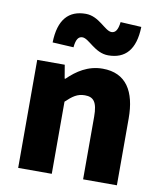

<svg xmlns="http://www.w3.org/2000/svg" viewBox="-92 -922 842 996"><g transform="rotate(10 329.0 -424.0)"><path d="M72 0H249V-380C284 -413 308 -431 348 -431C393 -431 414 -408 414 -330V0H592V-352C592 -494 539 -583 415 -583C338 -583 280 -544 233 -498H229L217 -569H72ZM430 -656C519 -656 571 -710 574 -831L464 -837C459 -794 446 -778 426 -778C391 -778 350 -848 279 -848C190 -848 138 -794 135 -672L246 -666C250 -710 263 -725 283 -725C318 -725 359 -656 430 -656Z"/></g></svg>

Font: Noto Sans T Chinese Black
Style: Bold
Weight: 900
Designer: Ryoko NISHIZUKA (kana & ideographs); Paul D. Hunt (Latin, Greek & Cyrillic); Wenlong ZHANG (bopomofo); Sandoll Communica
Foundry: Adobe Systems Incorporated
Version: Version 1.000;PS 1;hotconv 1.0.78;makeotf.lib2.5.61930